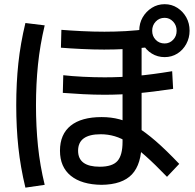

<svg xmlns="http://www.w3.org/2000/svg" viewBox="-20 -872 920 907"><path d="M263.3 -160Q263.3 -237.8 313.9 -278.3Q364.4 -318.9 460 -318.9Q505.6 -318.9 545 -308.3Q584.4 -297.8 625.6 -272.8Q666.7 -247.8 715.6 -205.6Q764.4 -163.3 826.7 -97.8L768.9 -36.7Q711.1 -96.7 667.2 -135.6Q623.3 -174.4 588.9 -196.7Q554.4 -218.9 522.2 -228.3Q490 -237.8 455.6 -237.8Q348.9 -237.8 348.9 -160Q348.9 -84.4 451.1 -84.4Q511.1 -84.4 535 -111.7Q558.9 -138.9 558.9 -202.2V-686.7H648.9V-198.9Q648.9 -96.7 603.3 -48.3Q557.8 0 460 1.1Q365.6 0 314.4 -41.7Q263.3 -83.3 263.3 -160ZM267.8 -646.7 270 -731.1Q310 -727.8 365.6 -725Q421.1 -722.2 473.3 -722.2Q523.3 -722.2 574.4 -725Q625.6 -727.8 683.3 -735.6L684.4 -648.9Q627.8 -643.3 575.6 -640.6Q523.3 -637.8 472.2 -637.8Q421.1 -637.8 365 -640.6Q308.9 -643.3 267.8 -646.7ZM276.7 -433.3 278.9 -516.7Q317.8 -512.2 371.7 -509.4Q425.6 -506.7 474.4 -506.7Q548.9 -506.7 623.9 -513.3Q698.9 -520 793.3 -535.6L797.8 -452.2Q702.2 -437.8 625.6 -431.1Q548.9 -424.4 474.4 -424.4Q425.6 -424.4 371.1 -427.2Q316.7 -430 276.7 -433.3ZM637.8 -726.7Q637.8 -762.2 653.9 -790Q670 -817.8 697.2 -835Q724.4 -852.2 757.8 -852.2Q791.1 -852.2 817.8 -835Q844.4 -817.8 860 -790Q875.6 -762.2 875.6 -726.7Q875.6 -693.3 860 -664.4Q844.4 -635.6 817.8 -618.9Q791.1 -602.2 757.8 -602.2Q724.4 -602.2 697.2 -618.9Q670 -635.6 653.9 -664.4Q637.8 -693.3 637.8 -726.7ZM814.4 -726.7Q814.4 -752.2 797.8 -770Q781.1 -787.8 757.8 -787.8Q732.2 -787.8 715.6 -770Q698.9 -752.2 698.9 -726.7Q698.9 -701.1 715.6 -683.9Q732.2 -666.7 757.8 -666.7Q781.1 -666.7 797.8 -683.9Q814.4 -701.1 814.4 -726.7ZM100 14.4Q76.7 -82.2 66.7 -176.1Q56.7 -270 56.7 -374.4Q56.7 -480 66.7 -573.3Q76.7 -666.7 100 -763.3L191.1 -752.2Q168.9 -658.9 159.4 -566.7Q150 -474.4 150 -374.4Q150 -274.4 159.4 -182.2Q168.9 -90 191.1 1.1Z"/></svg>

Font: Paperlogy 5 Medium
Style: Regular
Weight: 500
Designer: redesigned by Lee Juim, glyphs from Gmarket Sans & Montserrat
Foundry: PT&
Version: Version 1.001